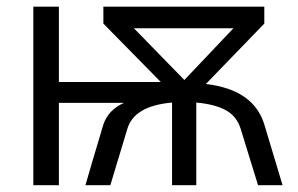

<svg xmlns="http://www.w3.org/2000/svg" viewBox="-20 -545 878 565"><path d="M374 -461.9Q411.1 -423.8 522.5 -309.6Q558.6 -347.7 667 -461.9Q593.8 -461.9 374 -461.9ZM231.4 0Q244.1 -44.9 284.2 -178.7Q298.8 -221.7 344.7 -242.2Q281.2 -242.2 153.3 -242.2Q153.3 -181.6 153.3 0Q134.8 0 78.1 0Q78.1 -130.9 78.1 -525.4Q96.7 -525.4 153.3 -525.4Q153.3 -469.7 153.3 -303.7Q228.5 -303.7 453.1 -303.7Q411.1 -346.7 284.2 -475.6Q284.2 -488.3 284.2 -525.4Q402.3 -525.4 757.8 -525.4Q757.8 -512.7 757.8 -475.6Q714.8 -431.6 585.9 -297.9Q726.6 -281.2 757.8 -178.7Q775.4 -119.1 811.5 0Q793.9 0 739.3 0Q726.6 -41 688.5 -165Q676.8 -203.1 644.5 -220.7Q612.3 -238.3 557.6 -243.2Q557.6 -162.1 557.6 0Q540 0 486.3 0Q486.3 -60.5 486.3 -243.2Q374 -233.4 354.5 -165Q337.9 -110.4 304.7 0Q286.1 0 231.4 0Z"/></svg>

Font: Gothic A1
Style: Regular
Weight: 400
Designer: HanYang I&C Co.,Ltd.
Version: Version 2.50